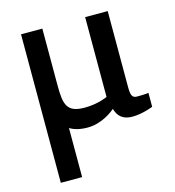

<svg xmlns="http://www.w3.org/2000/svg" viewBox="-111 -609 856 939"><g transform="rotate(-15 317.0 -139.0)"><path d="M189 -11.7C210.9 2 240.2 9.8 278.8 9.8C353 9.8 410.2 -37.6 420.4 -46.4C432.1 -5.9 457.5 15.1 503.9 15.1C556.2 15.1 608.9 -6.8 608.9 -6.8V-77.1C608.9 -77.1 592.8 -74.2 550.8 -74.2C528.8 -74.2 520 -85.4 520 -127.9V-515.1H405.8V-110.8C405.8 -110.8 356.9 -87.9 290 -87.9C199.2 -87.9 189 -129.9 189 -227.1V-515.1H81.1V236.8H189Z"/></g></svg>

Font: Doppio One
Style: Regular
Weight: 400
Designer: Szymon Celej
Foundry: Sorkin Type Co
Version: Version 1.002